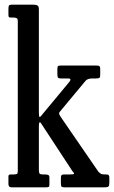

<svg xmlns="http://www.w3.org/2000/svg" viewBox="-20 -800 487 820"><path d="M36.5 -725H29Q20 -725 18 -727.2Q16 -729.5 16 -738V-762Q16 -772.5 18.2 -776.2Q20.5 -780 30.5 -780H122.5Q134 -780 140 -776.5Q146 -773 146 -760.5V-324Q146 -310.5 147.2 -303.5Q148.5 -296.5 155.5 -305L275.5 -449.5Q288.5 -465 270.5 -465H241.5Q229.5 -465 227.2 -469.2Q225 -473.5 225 -486V-505Q225 -513.5 227.2 -516.8Q229.5 -520 237.5 -520H393.5Q402 -520 405 -517Q408 -514 408 -505V-480Q408 -469.5 404.2 -467.2Q400.5 -465 389.5 -465H375.5Q354 -465 345.5 -455L234.5 -321.5Q231 -317 233.5 -311.2Q236 -305.5 242.5 -296L400 -67Q406.5 -60.5 411 -57.8Q415.5 -55 429.5 -55H435.5Q447 -55 447 -42.5V-19Q447 -7 443 -3.5Q439 0 427.5 0H254.5Q244 0 242 -4Q240 -8 240 -19V-37.5Q240 -48.5 242.5 -51.8Q245 -55 255.5 -55H280Q296.5 -55 296.5 -58.2Q296.5 -61.5 290 -68L155.5 -273Q146 -287.5 146 -259V-73Q146 -63 148.8 -59Q151.5 -55 162.5 -55H172.5Q180.5 -55 185.8 -52.8Q191 -50.5 191 -42V-11Q191 -3.5 187.8 -1.8Q184.5 0 176.5 0H28.5Q16 0 16 -15V-46Q16 -52.5 19.5 -53.8Q23 -55 29.5 -55H38.5Q48.5 -55 52.2 -57.2Q56 -59.5 56 -69V-709Q56 -720 51.2 -722.5Q46.5 -725 36.5 -725Z"/></svg>

Font: Besley* Condensed
Style: Regular
Weight: 400
Width: 3
Designer: Owen Earl
Foundry: indestructible type*
Version: Version 3.000; ttfautohint (v1.8.3)